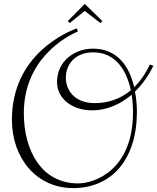

<svg xmlns="http://www.w3.org/2000/svg" viewBox="-20 -886 805 983"><path d="M681 -312C681 -345 678 -381 671 -417C709 -454 741 -499 765 -549L747 -556C725 -508 698 -470 667 -440C643 -543 583 -637 456 -637C364 -637 272 -575 272 -466C272 -380 351 -321 451 -321C527 -321 596 -352 654 -401C659 -371 661 -340 661 -312C661 -11 460 53 380 53C194 53 102 -113 102 -307C102 -584 319 -700 379 -725L373 -741C332 -725 41 -612 41 -273C41 -74 169 77 354 77C551 77 680 -68 681 -312ZM466 -358C355 -358 317 -431 317 -488C317 -556 364 -618 457 -618C573 -618 628 -525 650 -424C595 -378 530 -358 466 -358ZM504 -778 414 -866 327 -778 337 -768 414 -830 494 -768Z"/></svg>

Font: Clicker Script
Style: Regular
Weight: 400
Designer: Astigmatic (AOETI)
Foundry: Astigmatic (AOETI)
Version: Version 1.000